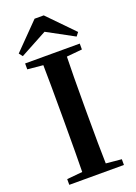

<svg xmlns="http://www.w3.org/2000/svg" viewBox="-178 -1034 779 1103"><g transform="rotate(-20 211.5 -482.5)"><path d="M212 -875 47 -786 30 -808 184 -965H240L393 -808L376 -786ZM379 -742V-706L284 -697Q281 -597 281 -395V-346Q281 -144 284 -44L379 -35V0H45V-35L140 -44Q142 -143 142 -346V-395Q142 -596 140 -697L45 -706V-742Z"/></g></svg>

Font: Swei Spring CJKtc
Style: Bold
Weight: 700
Version: Version 1.021